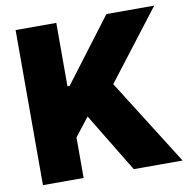

<svg xmlns="http://www.w3.org/2000/svg" viewBox="-79 -785 849 862"><g transform="rotate(-10 345.0 -353.5)"><path d="M47.9 -707H233.4V-418H243.2L461.9 -707H679.7L437.5 -391.6L684.6 0H461.9L298.8 -268.6L233.4 -184.6V0H47.9Z"/></g></svg>

Font: Pretendard GOV Black
Style: Regular
Weight: 900
Designer: Base glyphs from Inter by Rasmus Andersson; Hangeul glyphs from Noto Sans CJK(Source Han Sans) by Jang Soo-young and Kan
Foundry: Kil Hyung-jin
Version: Version 1.309